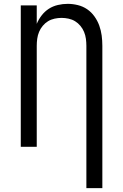

<svg xmlns="http://www.w3.org/2000/svg" viewBox="-20 -763 640 998"><path d="M429 215V-525Q429 -543 426.5 -561.5Q424 -580 417 -597Q410 -614 398 -628.5Q386 -643 370.5 -652.5Q355 -662 336.5 -666Q318 -670 300 -670Q282 -670 263.5 -666Q245 -662 229.5 -652.5Q214 -643 202 -628.5Q190 -614 183 -597Q176 -580 173.5 -561.5Q171 -543 171 -525V0H88V-735H171V-639Q181 -663 197 -683.5Q213 -704 234 -717.5Q255 -731 280.5 -737Q306 -743 332 -743Q358 -743 384.5 -736.5Q411 -730 433 -715Q455 -700 471 -677.5Q487 -655 496 -630Q505 -605 508.5 -578.5Q512 -552 512 -525V215Z"/></svg>

Font: Bmono
Style: Regular
Weight: 400
Monospace: yes
Designer: Belleve Invis
Foundry: Belleve Invis
Version: Version 11.2.2; ttfautohint (v1.8.2)